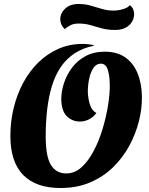

<svg xmlns="http://www.w3.org/2000/svg" viewBox="-20 -920 746 962"><path d="M283 22Q160 22 96 -43.5Q32 -109 32 -239Q32 -311 48.5 -379Q65 -447 96.5 -505.5Q128 -564 172.5 -607.5Q217 -651 273 -675.5Q329 -700 394 -700Q408 -700 422 -698.5Q436 -697 451 -693V-691Q396 -680 354.5 -653Q313 -626 285 -585Q257 -544 240.5 -490Q224 -436 216.5 -372.5Q209 -309 209 -238Q209 -135 235.5 -93Q262 -51 312 -51Q354 -51 388 -81.5Q422 -112 449 -163Q476 -214 494 -274Q512 -334 521.5 -393Q531 -452 530 -499Q529 -546 519 -573.5Q509 -601 485 -601Q463 -601 448.5 -580Q434 -559 427 -526.5Q420 -494 420 -458Q422 -420 432 -392Q442 -364 463 -354Q448 -333 426 -322Q404 -311 381 -311Q342 -311 315 -337.5Q288 -364 287 -422Q287 -462 300.5 -503.5Q314 -545 341 -581Q368 -617 409 -639Q450 -661 505 -661Q567 -661 607.5 -632.5Q648 -604 669 -553.5Q690 -503 691 -437Q692 -376 676 -312.5Q660 -249 627.5 -189Q595 -129 546 -81.5Q497 -34 431.5 -6Q366 22 283 22ZM557 -770Q518 -770 489.5 -778Q461 -786 434 -794Q407 -802 373 -802Q349 -802 332 -793Q315 -784 304 -774Q291 -788 286.5 -800Q282 -812 282 -823Q282 -854 306.5 -877Q331 -900 374 -900Q406 -900 434 -892Q462 -884 490 -875.5Q518 -867 549 -867Q573 -867 597.5 -874.5Q622 -882 630 -894Q643 -885 647.5 -873Q652 -861 652 -851Q652 -817 627 -793.5Q602 -770 557 -770Z"/></svg>

Font: Sansita Swashed Light
Style: Bold
Weight: 700
Version: Version 1.003